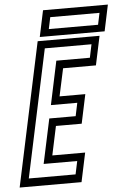

<svg xmlns="http://www.w3.org/2000/svg" viewBox="-82 -890 619 932"><g transform="rotate(-5 228.0 -424.0)"><path d="M-24.5 0 124.5 -700H426L396 -558.5H236L207 -424H332.5L302.5 -282.5H177L147 -141.5H307L277 0ZM23.5 -40H251.5L265 -104H101.5L148 -321.5H276.5L290 -385.5H161.5L206.5 -598H370L383.5 -662.5H156ZM136.5 -719.5 163.5 -847.5H479.5L452.5 -719.5ZM183.5 -754H423.5L435.5 -811H195.5Z"/></g></svg>

Font: Tourney Condensed Regular
Style: Italic
Weight: 400
Width: 3
Italic angle: -12°
Designer: Tyler Finck
Foundry: Etcetera Type Co
Version: Version 1.010; ttfautohint (v1.8.3)